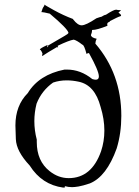

<svg xmlns="http://www.w3.org/2000/svg" viewBox="-20 -835 631 872"><path d="M267 17Q276 17 276 14Q276 13 273 10Q290 15 307 15Q318 15 336.5 12Q355 9 388 -2Q464 -33 510 -161Q531 -230 531 -309Q531 -500 413 -637Q414 -650 419 -659Q394 -664 393 -676Q398 -688 398 -696V-699H400Q421 -699 468 -718L467 -724Q467 -732 473 -734Q479 -736 479 -738V-739Q515 -758 526 -761Q530 -762 530 -765Q530 -769 518 -778L530 -789H524Q515 -789 508 -791H507Q496 -791 461 -768Q453 -767 441 -759Q438 -759 418 -752Q370 -720 351 -720Q333 -720 313 -746L311 -749Q268 -765 224.5 -789Q181 -813 181 -815L182 -813Q182 -809 177.5 -803.5Q173 -798 168 -780H170Q177 -780 206 -773Q287 -705 291 -686Q290 -681 273.5 -672Q257 -663 198 -628L199 -626Q199 -624 194 -620L196 -631Q161 -615 161 -610L165 -607Q168 -604 173 -592Q171 -586 171 -583Q171 -581 172 -581Q174 -581 183 -587.5Q192 -594 240 -622Q243 -618 244 -618L242 -627Q294 -652 315 -655Q330 -651 354 -632Q362 -632 373 -590Q378 -594 384 -594Q429 -513 429 -488Q429 -473 415 -473Q408 -473 399 -476Q346 -519 284 -519H273Q157 -496 106 -412Q50 -356 50 -265Q50 -258 52 -203Q54 -148 115 -83Q170 4 267 17ZM292 -26Q245 -26 205 -58Q147 -104 147 -190V-201Q136 -243 136 -285Q136 -324 146 -364Q169 -423 221 -460Q250 -470 283 -470Q309 -470 337 -464Q411 -449 437 -349Q454 -294 454 -242Q454 -193 439 -148Q396 -26 292 -26Z"/></svg>

Font: Xiaobo Songti 小帛宋体
Style: Regular
Weight: 400
Version: Version 1.501;March 17, 2024;FontCreator 14.0.0.2814 64-bit